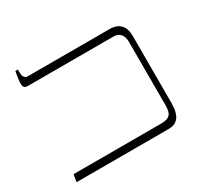

<svg xmlns="http://www.w3.org/2000/svg" viewBox="-140 -813 1009 979"><g transform="rotate(-30 364.5 -323.5)"><path d="M46 0H587C637 0 667 -27 667 -110V-503C667 -560 638 -592 583 -592H101C83 -592 74 -605 74 -631V-647H59C54 -620 50 -594 50 -579C50 -559 57 -549 75 -549H581C611 -549 635 -531 635 -485V-112C635 -62 620 -43 568 -43H53Z"/></g></svg>

Font: Noto Serif Hebrew SemiCondensed ExtraLight
Style: Regular
Weight: 200
Width: 4
Designer: Monotype Design Team
Foundry: Monotype Imaging Inc.
Version: Version 2.004